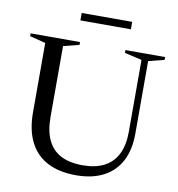

<svg xmlns="http://www.w3.org/2000/svg" viewBox="-93 -946 966 1041"><g transform="rotate(10 390.0 -426.0)"><path d="M636 -272V-667.5L541 -689.5V-705H759.5V-689.5L672.5 -667.5V-267.5Q672.5 -179 640 -117Q607.5 -55 545.2 -22.5Q483 10 394 10Q301.5 10 237.2 -23.2Q173 -56.5 139.5 -122.5Q106 -188.5 106 -286V-667.5L19 -689.5V-705H291V-689.5L204 -667.5V-277Q204 -200.5 228 -150Q252 -99.5 300 -74.5Q348 -49.5 420.5 -49.5Q490.5 -49.5 538.5 -74.2Q586.5 -99 611.2 -148.5Q636 -198 636 -272ZM272.5 -821V-862H550.5V-821Z"/></g></svg>

Font: Newsreader 60pt
Style: Regular
Weight: 400
Designer: Hugues Gentile
Foundry: Production Type
Version: Version 1.003